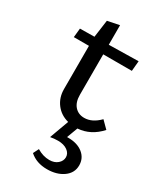

<svg xmlns="http://www.w3.org/2000/svg" viewBox="-191 -585 764 901"><g transform="rotate(30 191.0 -134.5)"><path d="M372 -55Q321 2 251 7L229 66H236Q285 66 315 90Q345 114 345 153Q345 194 310 219Q275 244 222 244Q165 244 128 211L143 181Q176 201 210 201Q238 201 255 186Q272 171 272 151Q272 130 252.5 116Q233 102 201 102Q180 102 160 106L198 2Q155 -9 129.5 -42.5Q104 -76 104 -122V-356H22L27 -405L105 -406L118 -500L182 -513V-407L342 -410L337 -355H182V-136Q182 -96 201.5 -74Q221 -52 253 -52Q296 -52 335 -92Z"/></g></svg>

Font: EauTestInfant Medium
Style: Regular
Weight: 500
Designer: Christian Thalmann (Catharsis Fonts)
Version: Version 0.001;PS 000.001;hotconv 1.0.88;makeotf.lib2.5.64775